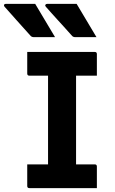

<svg xmlns="http://www.w3.org/2000/svg" viewBox="-69 -967 589 987"><path d="M112 -947Q139 -901 163 -861.5Q187 -822 214 -776H106Q95 -776 89 -782Q63 -811 45.5 -830.5Q28 -850 14.5 -865Q1 -880 -13 -896Q-27 -912 -46 -933Q-50 -938 -48 -942.5Q-46 -947 -40 -947ZM325 -947Q352 -901 376 -861.5Q400 -822 427 -776H318Q308 -776 302 -782Q276 -811 258.5 -830.5Q241 -850 227 -865Q213 -880 199 -896Q185 -912 166 -933Q162 -938 164.5 -942.5Q167 -947 173 -947ZM429 0H82Q71 0 71 -11V-122H178V-578H82Q71 -578 71 -589V-700H418Q429 -700 429 -689V-578H322V-122H418Q429 -122 429 -111Z"/></svg>

Font: Recursive Sn Lnr St
Style: Bold
Weight: 700
Version: Version 1.079;hotconv 1.0.112;makeotfexe 2.5.65598; ttfautoh